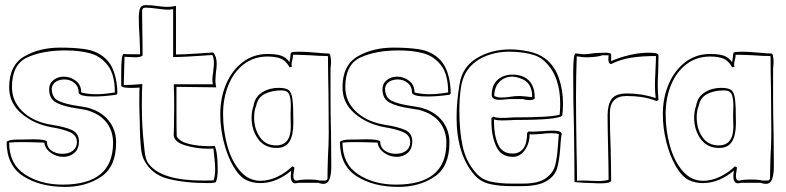

<svg xmlns="http://www.w3.org/2000/svg" viewBox="-20 -713 3087 754"><path d="M349 -334Q295 -334 289 -348V-349Q289 -373 272.5 -387Q256 -401 233 -401Q214 -401 200 -392.5Q186 -384 183 -366Q183 -330 209.5 -317Q236 -304 286 -297Q317 -292 321 -291Q376 -277 406 -240.5Q436 -204 436 -153Q436 -58 376.5 -18.5Q317 21 236 21Q137 21 71.5 -21Q6 -63 6 -156Q15 -165 49 -165H65L110 -166Q156 -166 164 -158V-154L167 -153H164Q166 -132 183.5 -120.5Q201 -109 225 -109Q251 -109 266.5 -121.5Q282 -134 282 -155Q282 -182 254.5 -194Q227 -206 184 -213Q115 -225 65.5 -266Q16 -307 16 -370Q16 -457 75.5 -491.5Q135 -526 216 -526Q273 -526 314 -520Q355 -514 385 -491Q415 -468 428 -429Q441 -390 441 -346L437 -341Q388 -334 349 -334ZM431 -350Q431 -420 403.5 -456Q376 -492 334.5 -503.5Q293 -515 237 -515Q147 -515 87 -487.5Q27 -460 27 -371Q27 -317 66 -278Q105 -239 167 -226L188 -222Q234 -215 262 -202.5Q290 -190 290 -158Q290 -128 272 -112.5Q254 -97 229 -97Q202 -97 179.5 -113Q157 -129 154 -153Q96 -155 66 -155Q32 -155 16 -153Q16 -69 77.5 -28.5Q139 12 226 12Q424 12 424 -152Q424 -199 398 -232.5Q372 -266 319 -281Q315 -282 284 -287Q233 -294 203 -309Q173 -324 173 -362Q173 -385 190 -398.5Q207 -412 230 -412Q257 -412 278 -395.5Q299 -379 299 -350Q326 -343 357 -343Q389 -343 431 -350Z M758 -503Q779 -505 817 -507Q831 -492 831 -462Q831 -446 828 -429Q826 -407 826 -397Q826 -387 827 -382L829 -370L673 -372V-275Q673 -210 674 -177Q687 -156 723 -147.5Q759 -139 799 -139Q816 -139 823 -140Q835 -116 835 -44Q835 -19 828 2Q821 6 798 6Q705 6 639.5 -11Q574 -28 545 -86Q536 -103 533 -137.5Q530 -172 529.5 -199Q529 -226 529 -232Q527 -286 527 -312Q527 -350 528 -369Q519 -368 506.5 -368Q494 -368 489 -368Q463 -368 456 -375V-385V-428Q456 -497 465 -501Q476 -500 497 -500H530Q530 -521 528 -569Q525 -607 525 -644Q525 -667 530 -680Q535 -693 552 -693Q565 -693 575.5 -692Q586 -691 593 -690Q621 -686 636 -686Q652 -686 660 -688L671 -690V-499Q700 -499 758 -503ZM639 -675Q625 -675 597 -679Q567 -683 554 -683Q544 -683 541 -679.5Q538 -676 538 -669L539 -582Q540 -553 540 -495Q533 -488 511 -488Q499 -488 489 -489Q479 -490 469 -490L466 -379Q497 -379 539 -383Q537 -357 537 -302Q537 -216 545 -148Q546 -141 547.5 -123.5Q549 -106 553 -92Q557 -78 565 -68Q616 -4 776 -4Q806 -4 819 -5Q825 -25 825 -45Q825 -67 822 -93.5Q819 -120 818 -130Q812 -129 796 -129Q751 -129 706.5 -142.5Q662 -156 662 -185L663 -204L664 -293Q664 -343 663 -362Q662 -381 663 -382H816Q814 -392 814 -398Q814 -413 817 -429Q817 -434 818.5 -445Q820 -456 820 -464Q820 -485 814 -497L769 -494Q755 -493 720.5 -491Q686 -489 660 -489V-677Q646 -675 639 -675Z M1280 -187 1281 -60Q1281 -28 1274 -9.5Q1267 9 1250 9Q1239 9 1230 5H1152Q1144 7 1141 7Q1122 7 1122 -21Q1122 -29 1124 -43Q1097 -20 1066 -7Q1035 6 1003 6Q971 6 947 -6Q919 -20 895.5 -61Q872 -102 858.5 -156.5Q845 -211 845 -264Q845 -330 868.5 -384Q892 -438 934 -469.5Q976 -501 1030 -501Q1065 -501 1084 -494.5Q1103 -488 1117 -469Q1118 -476 1119.5 -485Q1121 -494 1121 -501L1124 -507Q1132 -510 1157 -510Q1179 -510 1225 -506Q1252 -503 1272 -503L1277 -498V-494Q1280 -485 1280 -469Q1280 -460 1279 -453.5Q1278 -447 1278 -442V-314Q1278 -271 1280 -187ZM1268 -101Q1271 -148 1271 -194L1270 -342Q1268 -442 1268 -490Q1267 -491 1267 -493Q1233 -493 1198 -496Q1154 -498 1131 -498Q1131 -489 1128 -478Q1127 -474 1126 -469.5Q1125 -465 1125 -458L1126 -452Q1126 -451 1126.5 -451Q1127 -451 1127 -451Q1121 -449 1118 -449H1117L1116 -451Q1102 -475 1082.5 -483Q1063 -491 1030 -491Q978 -491 938.5 -461.5Q899 -432 877.5 -380Q856 -328 856 -265Q856 -202 872.5 -141.5Q889 -81 922.5 -42Q956 -3 1003 -3Q1036 -3 1069.5 -19Q1103 -35 1128 -60Q1130 -58 1136 -56Q1136 -51 1134 -39.5Q1132 -28 1132 -22Q1132 -15 1133.5 -11Q1135 -7 1140 -4H1147Q1159 -8 1191 -8Q1223 -8 1235 -4H1260L1266 -10Q1266 -39 1268 -101ZM1132 -229Q1132 -183 1117 -157.5Q1102 -132 1066 -132Q1019 -132 993.5 -167.5Q968 -203 968 -251Q968 -279 977 -301L976 -300Q982 -333 1010 -350.5Q1038 -368 1074 -368Q1102 -368 1113.5 -359.5Q1125 -351 1128.5 -323.5Q1132 -296 1132 -229ZM1121 -260 1122 -299Q1122 -327 1115.5 -342.5Q1109 -358 1085 -358Q1047 -358 1019.5 -344Q992 -330 986 -297Q978 -280 978 -252Q978 -207 1000.5 -174.5Q1023 -142 1064 -142Q1122 -142 1122 -216Z M1658 -334Q1604 -334 1598 -348V-349Q1598 -373 1581.5 -387Q1565 -401 1542 -401Q1523 -401 1509 -392.5Q1495 -384 1492 -366Q1492 -330 1518.5 -317Q1545 -304 1595 -297Q1626 -292 1630 -291Q1685 -277 1715 -240.5Q1745 -204 1745 -153Q1745 -58 1685.5 -18.5Q1626 21 1545 21Q1446 21 1380.5 -21Q1315 -63 1315 -156Q1324 -165 1358 -165H1374L1419 -166Q1465 -166 1473 -158V-154L1476 -153H1473Q1475 -132 1492.5 -120.5Q1510 -109 1534 -109Q1560 -109 1575.5 -121.5Q1591 -134 1591 -155Q1591 -182 1563.5 -194Q1536 -206 1493 -213Q1424 -225 1374.5 -266Q1325 -307 1325 -370Q1325 -457 1384.5 -491.5Q1444 -526 1525 -526Q1582 -526 1623 -520Q1664 -514 1694 -491Q1724 -468 1737 -429Q1750 -390 1750 -346L1746 -341Q1697 -334 1658 -334ZM1740 -350Q1740 -420 1712.5 -456Q1685 -492 1643.5 -503.5Q1602 -515 1546 -515Q1456 -515 1396 -487.5Q1336 -460 1336 -371Q1336 -317 1375 -278Q1414 -239 1476 -226L1497 -222Q1543 -215 1571 -202.5Q1599 -190 1599 -158Q1599 -128 1581 -112.5Q1563 -97 1538 -97Q1511 -97 1488.5 -113Q1466 -129 1463 -153Q1405 -155 1375 -155Q1341 -155 1325 -153Q1325 -69 1386.5 -28.5Q1448 12 1535 12Q1733 12 1733 -152Q1733 -199 1707 -232.5Q1681 -266 1628 -281Q1624 -282 1593 -287Q1542 -294 1512 -309Q1482 -324 1482 -362Q1482 -385 1499 -398.5Q1516 -412 1539 -412Q1566 -412 1587 -395.5Q1608 -379 1608 -350Q1635 -343 1666 -343Q1698 -343 1740 -350Z M2050 -191 2056 -197Q2061 -196 2073 -196Q2084 -196 2110 -198Q2136 -200 2148 -200Q2164 -200 2173 -198Q2182 -196 2186 -188Q2182 -169 2180 -130Q2176 -79 2167 -50Q2158 -21 2125.5 -1.5Q2093 18 2027 18H1989Q1939 18 1903 9.5Q1867 1 1843 -26Q1773 -107 1773 -252Q1773 -314 1785 -384Q1796 -451 1853 -485Q1910 -519 1983 -519Q2018 -519 2056 -511Q2094 -503 2120 -484Q2157 -456 2174 -408.5Q2191 -361 2191 -306Q2191 -282 2188 -259Q2171 -242 2010 -242Q1994 -242 1985 -241L1952 -240Q1932 -240 1920 -244V-233Q1920 -182 1936 -146Q1952 -110 1992 -110Q2050 -110 2050 -191ZM1918 -255Q1927 -250 1952 -250Q1968 -250 1979 -251Q1990 -252 1996 -252Q2149 -252 2178 -263Q2180 -291 2180 -305Q2180 -414 2120 -471Q2098 -493 2060 -501.5Q2022 -510 1980 -510Q1926 -510 1880 -489.5Q1834 -469 1809 -427Q1794 -400 1789 -362Q1784 -324 1784 -278Q1784 -198 1797 -138Q1810 -78 1850 -33Q1872 -8 1906.5 0Q1941 8 1989 8H2033Q2093 8 2122.5 -12.5Q2152 -33 2160 -63Q2168 -93 2171 -141Q2173 -173 2175 -186Q2164 -190 2146 -190Q2126 -190 2105 -187Q2079 -185 2070 -185L2060 -186Q2060 -150 2041 -123.5Q2022 -97 1994 -97Q1947 -97 1928.5 -138.5Q1910 -180 1910 -232V-250Q1917 -255 1918 -255ZM2059 -320Q2044 -320 2034 -324H1979Q1952 -321 1943 -321Q1911 -321 1911 -340Q1911 -379 1934 -399.5Q1957 -420 1994 -420Q2019 -420 2039 -410Q2080 -389 2080 -329Q2080 -324 2073.5 -322Q2067 -320 2059 -320ZM1921 -336Q1933 -330 1950 -330Q1961 -330 1969.5 -331Q1978 -332 1984 -333Q2001 -336 2017 -336Q2028 -336 2046 -334Q2062 -332 2070 -332Q2070 -384 2034 -401Q2010 -412 1991 -412Q1961 -412 1941 -391Q1921 -370 1921 -336Z M2234 -209Q2231 -316 2231 -426Q2231 -499 2240 -503Q2248 -503 2257 -501.5Q2266 -500 2275 -500Q2282 -500 2298 -502Q2320 -506 2355 -506Q2366 -506 2372 -505Q2378 -504 2380 -500V-473Q2411 -487 2451 -496.5Q2491 -506 2526 -506Q2542 -506 2552.5 -504.5Q2563 -503 2566 -497L2565 -439Q2563 -399 2563 -379Q2563 -350 2566 -321L2559 -316Q2527 -328 2499.5 -332Q2472 -336 2440 -336Q2375 -336 2375 -268Q2375 -202 2378 -136Q2380 -46 2380 -3Q2376 7 2340 7Q2319 7 2308 6L2275 5L2236 2Q2236 -69 2234 -209ZM2371 -469Q2369 -475 2369 -480L2370 -496H2345Q2336 -492 2318 -490Q2300 -488 2283 -488Q2273 -488 2261.5 -489.5Q2250 -491 2245 -492Q2242 -413 2242 -332Q2242 -266 2244 -134Q2246 -46 2246 -3Q2254 -4 2269 -4Q2289 -4 2299 -3L2328 -2Q2353 -2 2370 -7Q2370 -48 2368 -134Q2366 -218 2366 -260Q2366 -301 2381.5 -323.5Q2397 -346 2443 -346Q2500 -346 2555 -328Q2552 -352 2552 -378Q2552 -396 2554 -436Q2556 -474 2556 -493Q2501 -493 2459 -486.5Q2417 -480 2379 -461L2371 -466Z M3018 -187 3019 -60Q3019 -28 3012 -9.5Q3005 9 2988 9Q2977 9 2968 5H2890Q2882 7 2879 7Q2860 7 2860 -21Q2860 -29 2862 -43Q2835 -20 2804 -7Q2773 6 2741 6Q2709 6 2685 -6Q2657 -20 2633.5 -61Q2610 -102 2596.5 -156.5Q2583 -211 2583 -264Q2583 -330 2606.5 -384Q2630 -438 2672 -469.5Q2714 -501 2768 -501Q2803 -501 2822 -494.5Q2841 -488 2855 -469Q2856 -476 2857.5 -485Q2859 -494 2859 -501L2862 -507Q2870 -510 2895 -510Q2917 -510 2963 -506Q2990 -503 3010 -503L3015 -498V-494Q3018 -485 3018 -469Q3018 -460 3017 -453.5Q3016 -447 3016 -442V-314Q3016 -271 3018 -187ZM3006 -101Q3009 -148 3009 -194L3008 -342Q3006 -442 3006 -490Q3005 -491 3005 -493Q2971 -493 2936 -496Q2892 -498 2869 -498Q2869 -489 2866 -478Q2865 -474 2864 -469.5Q2863 -465 2863 -458L2864 -452Q2864 -451 2864.5 -451Q2865 -451 2865 -451Q2859 -449 2856 -449H2855L2854 -451Q2840 -475 2820.5 -483Q2801 -491 2768 -491Q2716 -491 2676.5 -461.5Q2637 -432 2615.5 -380Q2594 -328 2594 -265Q2594 -202 2610.5 -141.5Q2627 -81 2660.5 -42Q2694 -3 2741 -3Q2774 -3 2807.5 -19Q2841 -35 2866 -60Q2868 -58 2874 -56Q2874 -51 2872 -39.5Q2870 -28 2870 -22Q2870 -15 2871.5 -11Q2873 -7 2878 -4H2885Q2897 -8 2929 -8Q2961 -8 2973 -4H2998L3004 -10Q3004 -39 3006 -101ZM2870 -229Q2870 -183 2855 -157.5Q2840 -132 2804 -132Q2757 -132 2731.5 -167.5Q2706 -203 2706 -251Q2706 -279 2715 -301L2714 -300Q2720 -333 2748 -350.5Q2776 -368 2812 -368Q2840 -368 2851.5 -359.5Q2863 -351 2866.5 -323.5Q2870 -296 2870 -229ZM2859 -260 2860 -299Q2860 -327 2853.5 -342.5Q2847 -358 2823 -358Q2785 -358 2757.5 -344Q2730 -330 2724 -297Q2716 -280 2716 -252Q2716 -207 2738.5 -174.5Q2761 -142 2802 -142Q2860 -142 2860 -216Z"/></svg>

Font: Londrina Outline
Style: Regular
Weight: 400
Designer: Marcelo Magalhaes
Foundry: Marcelo Magalhães
Version: Version 1.002